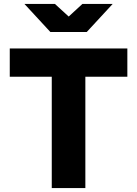

<svg xmlns="http://www.w3.org/2000/svg" viewBox="-20 -963 702 983"><path d="M417 0H245V-580H417ZM632 -570H30V-715H632ZM105 -943H261L401 -815H263L402 -943H557L424 -799H238Z"/></svg>

Font: Wix Madefor Display ExtraBold
Style: Regular
Weight: 800
Designer: Dalton Maag Ltd
Foundry: Dalton Maag Ltd
Version: Version 3.100